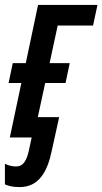

<svg xmlns="http://www.w3.org/2000/svg" viewBox="-43 -560 417 782"><path d="M37 202C117 202 151 136 168 53L198 -83H111L141 -222H224L241 -303H159L192 -456H336L354 -540H112L62 -303H9L-8 -222H44L-3 0H86L75 51C67 88 55 118 22 118C8 118 -7 115 -23 107V191C-9 197 8 202 37 202Z"/></svg>

Font: Noto Sans UI Condensed Medium
Style: Italic
Weight: 500
Width: 3
Italic angle: -12°
Designer: Monotype Design Team
Foundry: Monotype Imaging Inc.
Version: Version 1.901